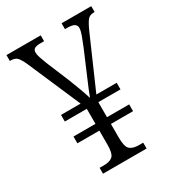

<svg xmlns="http://www.w3.org/2000/svg" viewBox="-174 -811 820 908"><g transform="rotate(-30 235.5 -357.0)"><path d="M119 0V-32H142Q175 -32 190.5 -46Q206 -60 206 -108V-185H86V-222H206V-304H86V-340H193L69 -627Q54 -660 42.5 -671Q31 -682 8 -682H4V-714H191V-682H172Q149 -682 139 -676Q129 -670 129 -655Q129 -644 134.5 -627.5Q140 -611 148 -590L200 -465Q213 -433 225.5 -398.5Q238 -364 245 -341Q251 -358 261 -382Q271 -406 281 -429L338 -563Q350 -592 358.5 -615.5Q367 -639 367 -653Q367 -667 356 -674.5Q345 -682 316 -682H305V-714H467V-682H462Q440 -682 428 -667.5Q416 -653 398 -612L279 -340H390V-304H269V-222H390V-185H269V-111Q269 -61 284.5 -46.5Q300 -32 334 -32H357V0Z"/></g></svg>

Font: Noto Serif Condensed Light
Style: Regular
Weight: 300
Width: 3
Designer: Monotype Design Team
Foundry: Monotype Imaging Inc.
Version: Version 2.013